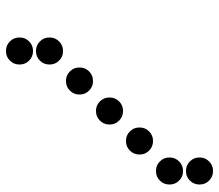

<svg xmlns="http://www.w3.org/2000/svg" viewBox="-65 -670 730 640"><g transform="rotate(-90 300.0 -350.0)"><path d="M449 -695Q431 -695 418 -682Q405 -669 405 -651V-649Q405 -631 418 -618Q431 -605 449 -605H451Q469 -605 482 -618Q495 -631 495 -649V-651Q495 -669 482 -682Q469 -695 451 -695ZM449 -595Q431 -595 418 -582Q405 -569 405 -551V-549Q405 -531 418 -518Q431 -505 449 -505H451Q469 -505 482 -518Q495 -531 495 -549V-551Q495 -569 482 -582Q469 -595 451 -595ZM349 -495Q331 -495 318 -482Q305 -469 305 -451V-449Q305 -431 318 -418Q331 -405 349 -405H351Q369 -405 382 -418Q395 -431 395 -449V-451Q395 -469 382 -482Q369 -495 351 -495ZM249 -395Q231 -395 218 -382Q205 -369 205 -351V-349Q205 -331 218 -318Q231 -305 249 -305H251Q269 -305 282 -318Q295 -331 295 -349V-351Q295 -369 282 -382Q269 -395 251 -395ZM149 -295Q131 -295 118 -282Q105 -269 105 -251V-249Q105 -231 118 -218Q131 -205 149 -205H151Q169 -205 182 -218Q195 -231 195 -249V-251Q195 -269 182 -282Q169 -295 151 -295ZM49 -195Q31 -195 18 -182Q5 -169 5 -151V-149Q5 -131 18 -118Q31 -105 49 -105H51Q69 -105 82 -118Q95 -131 95 -149V-151Q95 -169 82 -182Q69 -195 51 -195ZM49 -95Q31 -95 18 -82Q5 -69 5 -51V-49Q5 -31 18 -18Q31 -5 49 -5H51Q69 -5 82 -18Q95 -31 95 -49V-51Q95 -69 82 -82Q69 -95 51 -95Z"/></g></svg>

Font: Doto Rounded Black
Style: Regular
Weight: 900
Monospace: yes
Version: Version 1.000